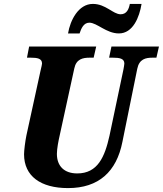

<svg xmlns="http://www.w3.org/2000/svg" viewBox="-20 -952 833 982"><path d="M588 -781C660 -781 693 -864 704 -932H644C639 -905 628 -879 597 -879C558 -879 521 -932 455 -932C381 -932 339 -848 328 -781H387C395 -805 407 -836 437 -836C476 -836 524 -781 588 -781ZM328 10C485 10 576 -74 606 -226L682 -600C692 -650 725 -657 760 -657H780L793 -714H550L538 -657H557C591 -657 616 -653 616 -627C616 -621 613 -607 611 -595L540 -258C516 -150 480 -65 375 -65C309 -65 271 -102 271 -165C271 -191 279 -232 285 -258L360 -602C370 -650 403 -657 439 -657H459L472 -714H129L118 -657H137C171 -657 195 -653 195 -627C195 -621 192 -612 187 -589L115 -259C109 -230 103 -182 103 -163C103 -51 188 10 328 10Z"/></svg>

Font: Noto Serif SemiCondensed Extra
Style: Italic
Weight: 800
Width: 4
Italic angle: -12°
Designer: Monotype Design Team
Foundry: Monotype Imaging Inc.
Version: Version 1.901